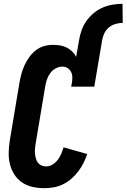

<svg xmlns="http://www.w3.org/2000/svg" viewBox="-20 -978 663 1006"><path d="M394 -766Q398 -792 407 -818Q416 -844 432 -867Q448 -890 470 -908.5Q492 -927 517.5 -938Q543 -949 569.5 -953.5Q596 -958 622 -958L623 -858Q604 -858 585 -852.5Q566 -847 550.5 -834Q535 -821 526.5 -803Q518 -785 515 -766ZM212 8Q181 8 151 1.5Q121 -5 96.5 -21.5Q72 -38 56 -62.5Q40 -87 32.5 -116Q25 -145 25.5 -176.5Q26 -208 31 -240L82 -545Q86 -567 92 -590Q98 -613 108 -635Q118 -657 132.5 -677.5Q147 -698 166.5 -713.5Q186 -729 209.5 -736Q233 -743 256 -743Q276 -743 294.5 -740Q313 -737 329 -729Q345 -721 358 -708.5Q371 -696 379 -680L394 -766H515L474 -524H353L356 -540Q359 -556 359 -571.5Q359 -587 353 -600Q347 -613 334.5 -621Q322 -629 307 -629Q289 -629 271.5 -619.5Q254 -610 243 -594.5Q232 -579 226 -561.5Q220 -544 217 -526L166 -221Q164 -208 163 -195Q162 -182 163.5 -170Q165 -158 168.5 -146Q172 -134 179 -125Q186 -116 197.5 -111Q209 -106 222 -106Q239 -106 255.5 -116Q272 -126 283 -141Q294 -156 301 -172.5Q308 -189 313 -206L437 -171Q429 -147 417.5 -124Q406 -101 390 -80Q374 -59 354 -41.5Q334 -24 310.5 -12.5Q287 -1 261.5 3.5Q236 8 212 8Z"/></svg>

Font: Iosevka Term Curly Heavy
Style: Italic
Weight: 900
Italic angle: -9°
Designer: Belleve Invis
Foundry: Belleve Invis
Version: Version 32.3.0